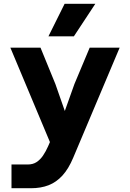

<svg xmlns="http://www.w3.org/2000/svg" viewBox="-20 -809 690 1019"><path d="M274 -363 324 -220 375 -363 456 -556H615L369 27Q344 87 311.5 122.5Q279 158 238 174Q197 190 144 190H41V64H127Q155 64 174.5 51Q194 38 208.5 16.5Q223 -5 235 -32L245 -55L35 -556H195ZM237 -616 323 -789H486L372 -616Z"/></svg>

Font: Azeret Mono Thin
Style: Bold
Weight: 700
Version: Version 1.002